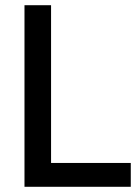

<svg xmlns="http://www.w3.org/2000/svg" viewBox="-20 -717 535 737"><path d="M482 0H74V-697H176V-91.5H482Z"/></svg>

Font: Acari Sans Neue SemiBold
Style: Regular
Weight: 600
Designer: Alfredo Marco Pradil (font), Cristiano Sobral (main changes)
Foundry: Hanken Design Co. (font), Cristiano Sobral (main changes)
Version: Version 2.459;March 19, 2022;FontCreator 14.0.0.2808 64-bit;